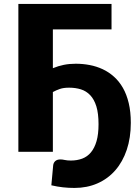

<svg xmlns="http://www.w3.org/2000/svg" viewBox="-20 -748 678 946"><path d="M240.5 -412Q267 -423 294.5 -428.5Q322 -434 353.5 -434Q388.5 -434 422.2 -427.5Q456 -421 486 -407Q516 -393 541.5 -370.2Q567 -347.5 585.5 -315.2Q604 -283 614.2 -240.2Q624.5 -197.5 624.5 -143Q624.5 -69 604.5 -9.8Q584.5 49.5 548 91.2Q511.5 133 460.2 155.5Q409 178 347 178Q318.5 178 290.8 175Q263 172 233 165L242 66.5Q243.5 53.5 252.5 45.5Q261.5 37.5 278 37.5Q286.5 37.5 299 40.2Q311.5 43 329 43Q360 43 385.2 33.5Q410.5 24 428.2 2.5Q446 -19 455.8 -53Q465.5 -87 465.5 -136Q465.5 -189 454.8 -223.8Q444 -258.5 424.5 -279Q405 -299.5 378.5 -307.8Q352 -316 320.5 -316Q293.5 -316 275.2 -309.8Q257 -303.5 240.5 -294.5V0H70.5V-728.5H529.5V-603H240.5Z"/></svg>

Font: Lato ExtraBold
Style: Regular
Weight: 800
Designer: Lukasz Dziedzic with Adam Twardoch and Botio Nikoltchev
Foundry: tyPoland Lukasz Dziedzic
Version: Version 2.015; 2015-08-06; http://www.latofonts.com/